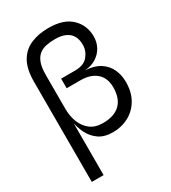

<svg xmlns="http://www.w3.org/2000/svg" viewBox="-217 -819 1002 1127"><g transform="rotate(-30 284.5 -255.0)"><path d="M532 -209Q532 -139 503 -90Q474 -41 426 -15.5Q378 10 320 10Q262 10 225.5 -15.5Q189 -41 169 -81.5Q149 -122 142 -166.5Q135 -211 135 -249H65V-479Q65 -564 94 -614.5Q123 -665 175 -687.5Q227 -710 295 -710Q399 -710 450.5 -659.5Q502 -609 502 -534Q502 -496 485 -464Q468 -432 435.5 -411Q403 -390 358 -387Q418 -384 456.5 -359.5Q495 -335 513.5 -295.5Q532 -256 532 -209ZM307 -415Q366 -415 394 -448.5Q422 -482 422 -524Q422 -558 409 -582.5Q396 -607 368 -620.5Q340 -634 295 -634Q262 -634 234.5 -628Q207 -622 187 -605.5Q167 -589 156 -558.5Q145 -528 145 -479V-249Q145 -199 161.5 -157.5Q178 -116 211 -91Q244 -66 295 -66Q372 -66 412 -104.5Q452 -143 452 -219Q452 -262 434 -291Q416 -320 383.5 -335Q351 -350 307 -350H212V-415ZM65 -249 127 -259H145V200H65Z"/></g></svg>

Font: Syne
Style: Regular
Weight: 400
Designer: Lucas Descroix
Foundry: Bonjour Monde
Version: Version 2.200